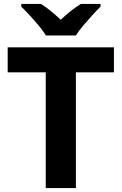

<svg xmlns="http://www.w3.org/2000/svg" viewBox="-20 -954 617 974"><path d="M365 0H212V-587H19V-714H558V-587H365ZM213 -774Q199 -797 176.5 -824Q154 -851 130.5 -876.5Q107 -902 88 -920V-934H188Q215 -917 238.5 -897.5Q262 -878 288 -854Q314 -878 339 -898Q364 -918 390 -934H490V-920Q472 -903 448.5 -877Q425 -851 402 -824Q379 -797 365 -774Z"/></svg>

Font: Noto Sans Georgian Bold
Style: Regular
Weight: 700
Designer: Monotype Design Team, Akaki Razmadze
Foundry: Google LLC
Version: Version 2.005; ttfautohint (v1.8.4.7-5d5b)